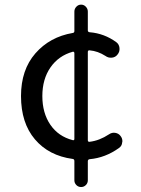

<svg xmlns="http://www.w3.org/2000/svg" viewBox="-20 -750 595 808"><path d="M286.1 -160.2Q289.1 -159.2 291 -160.6Q293 -162.1 293 -165V-526.4Q293 -529.3 291 -531.2Q289.1 -533.2 286.1 -532.2Q226.6 -515.6 192.4 -466.3Q158.2 -417 158.2 -345.7Q158.2 -274.4 191.9 -225.1Q225.6 -175.8 286.1 -160.2ZM438.5 -184.6Q451.2 -193.4 465.3 -190.9Q479.5 -188.5 487.3 -177.7Q495.1 -168 495.1 -155.3Q495.1 -153.3 494.1 -150.4Q493.2 -135.7 480.5 -127Q422.9 -85.9 357.4 -80.1Q349.6 -79.1 349.6 -71.3V8.8Q349.6 20.5 341.3 28.8Q333 37.1 321.3 37.1Q309.6 37.1 301.3 28.8Q293 20.5 293 8.8V-72.3Q293 -80.1 286.1 -81.1Q185.5 -94.7 127 -163.6Q68.4 -232.4 68.4 -345.7Q68.4 -456.1 128.9 -525.4Q189.5 -594.7 286.1 -611.3Q293 -612.3 293 -619.1V-701.2Q293 -712.9 301.3 -721.7Q309.6 -730.5 321.3 -730.5Q333 -730.5 341.3 -721.7Q349.6 -712.9 349.6 -701.2V-622.1Q349.6 -615.2 357.4 -614.3Q418.9 -609.4 469.7 -572.3Q481.4 -563.5 482.9 -547.9Q484.4 -532.2 474.6 -520.5Q465.8 -508.8 450.7 -507.3Q435.5 -505.9 423.8 -514.6Q391.6 -535.2 357.4 -538.1Q349.6 -539.1 349.6 -531.2V-160.2Q349.6 -152.3 357.4 -153.3Q398.4 -158.2 438.5 -184.6Z"/></svg>

Font: Gen Jyuu Gothic P Regular
Style: Regular
Weight: 400
Designer: [Source Han Sans]
Ryoko NISHIZUKA  (kana & ideographs); Paul D. Hunt (Latin, Greek & Cyrillic); Wenlong ZHANG  (bopomofo
Version: Version 1.002.20150607